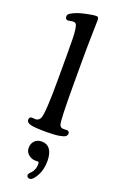

<svg xmlns="http://www.w3.org/2000/svg" viewBox="-189 -760 675 1098"><g transform="rotate(20 149.0 -211.5)"><path d="M110.8 -295.4V-444.3Q110.8 -508.3 110.1 -542.5Q109.4 -576.7 106.2 -599.9Q103 -623 98.1 -630.1Q93.3 -637.2 84.5 -638.2Q74.7 -639.2 64 -636.5Q53.2 -633.8 49.3 -633.8Q32.2 -634.8 32.2 -652.8Q32.2 -663.1 38.8 -668.9Q45.4 -674.8 64 -683.6Q87.9 -695.3 130.9 -704.6Q173.8 -713.9 192.9 -713.9Q201.7 -713.9 204.8 -709.2Q208 -704.6 208 -693.4Q208 -686.5 206.1 -609.9Q204.1 -533.2 204.1 -442.9V-301.8Q204.1 -83 212.9 -58.6Q218.3 -43.5 234.4 -42.5Q240.2 -42 247.8 -42.7Q255.4 -43.5 259.8 -43Q265.1 -42.5 269.3 -38.3Q273.4 -34.2 273.4 -28.3Q273.4 -16.6 264.6 -9.5Q255.9 -2.4 227.8 2.4Q199.7 7.3 150.4 7.3Q80.6 7.3 54.9 0.7Q29.3 -5.9 29.3 -22.9Q29.3 -40 43.5 -41.5Q47.4 -42 56.4 -41Q65.4 -40 69.8 -40Q77.1 -40.5 85 -45.7Q92.8 -50.8 96.7 -60.1Q110.8 -96.2 110.8 -295.4ZM134.3 275.4Q134.3 272 136.2 268.3Q138.2 264.6 139.6 262.7Q141.1 260.7 145.5 256.3Q149.9 252 150.9 251Q170.4 228.5 170.4 196.3Q170.4 182.1 162.6 182.1Q161.1 182.1 156 182.6Q150.9 183.1 144.5 182.6Q123 181.6 105 166.3Q86.9 150.9 86.9 127Q86.9 100.6 103 84Q119.1 67.4 145.5 67.4Q179.2 67.4 196.5 92Q213.9 116.7 213.9 162.1Q213.9 214.4 192.4 252.9Q170.9 291.5 151.9 291.5Q144.5 291.5 139.4 286.9Q134.3 282.2 134.3 275.4Z"/></g></svg>

Font: Cooper* Medium
Style: Regular
Weight: 500
Designer: Owen Earl
Foundry: indestructible type*
Version: Version 0.001